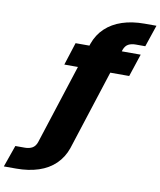

<svg xmlns="http://www.w3.org/2000/svg" viewBox="-306 -867 968 1160"><g transform="rotate(10 178.0 -286.5)"><path d="M-202 212H-126.5Q-50 212 10.8 192Q71.5 172 113 131.8Q154.5 91.5 174.5 34L333 -457.5H449L495 -596.5H379L382 -606Q391.5 -632 410 -641.8Q428.5 -651.5 455 -651.5H513.5L558.5 -785H485Q409 -785 348.8 -765Q288.5 -745 246.5 -705.5Q204.5 -666 184 -607.5L180.5 -596.5H95.5L51 -457.5H134.5L-23.5 32Q-32.5 57.5 -51.2 68Q-70 78.5 -96.5 78.5H-155Z"/></g></svg>

Font: Anybody Condensed Black
Style: Italic
Weight: 900
Width: 3
Italic angle: -10°
Version: Version 1.113;gftools[0.9.25]